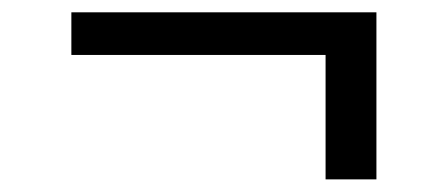

<svg xmlns="http://www.w3.org/2000/svg" viewBox="-20 -334 709 304"><path d="M576 -314.5V-50H495.5V-247H93V-314.5Z"/></svg>

Font: Merriweather 36pt SemiBold
Style: Regular
Weight: 600
Version: Version 2.100